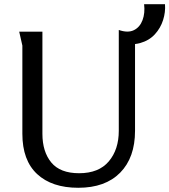

<svg xmlns="http://www.w3.org/2000/svg" viewBox="-20 -878 803 910"><path d="M181 -728V-244Q181 -159 223 -108Q265 -57 355 -57Q448 -57 495.5 -113Q543 -169 543 -258V-728H620V-258Q620 -131 549.5 -59.5Q479 12 351 12Q226 12 156 -53Q86 -118 86 -244V-662L71 -728ZM543 -736Q586 -721 614.5 -735Q643 -749 655.5 -782.5Q668 -816 663 -858H762Q765 -821 753 -783Q741 -745 714 -715.5Q687 -686 644.5 -674Q602 -662 543 -675Z"/></svg>

Font: Rosario Light
Style: Regular
Weight: 300
Designer: Hector Gatti
Foundry: Omnibus Type
Version: Version 1.101; ttfautohint (v1.8.1.43-b0c9)